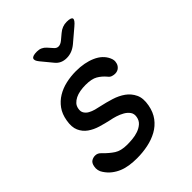

<svg xmlns="http://www.w3.org/2000/svg" viewBox="-221 -909 1043 1043"><g transform="rotate(-45 300.0 -387.5)"><path d="M219 10Q189 10 162 6Q135 2 112 -7.5Q89 -17 69 -32.5Q49 -48 34 -71Q26 -82 23 -96Q20 -110 23 -124Q27 -146 40 -154Q53 -162 68 -162Q78 -162 86.5 -158Q95 -154 104 -144Q131 -116 158.5 -98Q186 -80 234 -80Q251 -80 274 -82Q297 -84 318.5 -91.5Q340 -99 356 -113Q372 -127 376 -150Q380 -172 369 -187.5Q358 -203 339.5 -213.5Q321 -224 300 -230.5Q279 -237 262 -240Q230 -247 196.5 -257Q163 -267 137.5 -285Q112 -303 99 -332Q86 -361 94 -406Q101 -448 122 -477Q143 -506 173.5 -524.5Q204 -543 241.5 -551.5Q279 -560 319 -560Q384 -560 433 -538.5Q482 -517 501 -475Q506 -464 507 -455Q508 -446 506 -439Q504 -423 491.5 -411Q479 -399 459 -399Q450 -399 438.5 -402.5Q427 -406 419 -417Q399 -441 374 -455.5Q349 -470 303 -470Q281 -470 260.5 -466.5Q240 -463 224 -455Q208 -447 197.5 -435.5Q187 -424 184 -407Q180 -387 188.5 -373.5Q197 -360 211.5 -352Q226 -344 244 -339Q262 -334 278 -331Q315 -323 352 -311.5Q389 -300 417 -280Q445 -260 460 -228.5Q475 -197 466 -149Q458 -105 435 -74.5Q412 -44 378.5 -25.5Q345 -7 304 1.5Q263 10 219 10ZM244 -785Q261 -785 274 -779Q287 -773 297 -762L321 -735Q332 -721 347 -721Q362 -721 379 -735L410 -761Q424 -773 439.5 -779Q455 -785 472 -785Q506 -785 509.5 -773Q513 -761 484 -737L411 -675Q393 -660 374 -652.5Q355 -645 334 -645Q313 -645 296.5 -652.5Q280 -660 268 -675L216 -738Q197 -761 204 -773Q211 -785 244 -785Z"/></g></svg>

Font: Maple Mono Normal NL
Style: Italic
Weight: 400
Italic angle: -10°
Monospace: yes
Designer: subframe7536
Version: Version 7.000